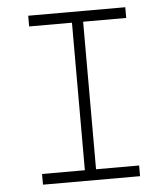

<svg xmlns="http://www.w3.org/2000/svg" viewBox="-51 -739 688 785"><g transform="rotate(-5 293.0 -346.5)"><path d="M93.8 0H492.2V-43.9H315.4V-649.4H492.2V-693.4H93.8V-649.4H269.5V-43.9H93.8Z"/></g></svg>

Font: Cascadia Mono PL ExtraLight
Style: Regular
Weight: 200
Monospace: yes
Designer: Aaron Bell
Foundry: Saja Typeworks
Version: Version 2404.023